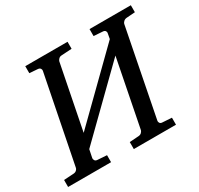

<svg xmlns="http://www.w3.org/2000/svg" viewBox="-163 -847 1060 1022"><g transform="rotate(-30 366.5 -335.5)"><path d="M752.9 -627.9 699.2 -624Q688 -622.6 681.2 -615.7Q674.3 -608.9 672.9 -603L567.9 -67.9Q566.4 -62 570.3 -54.9Q574.2 -47.9 584 -46.9L643.1 -43V0H383.8V-43L440.9 -46.9Q452.1 -47.9 458.7 -54.9Q465.3 -62 466.8 -67.9L547.9 -480L178.2 -118.2L168 -67.9Q167.5 -62 171.4 -54.9Q175.3 -47.9 186 -46.9L244.1 -43V0H-20V-43L42 -46.9Q52.7 -47.9 59.6 -54.9Q66.4 -62 66.9 -67.9L172.9 -603Q174.3 -608.9 170.4 -615.7Q166.5 -622.6 155.8 -624L104 -627.9V-670.9H363.8V-627.9L299.8 -624Q289.1 -623.5 282.2 -616.2Q275.4 -608.9 273.9 -603L195.8 -208L565.9 -570.8L571.8 -603Q573.7 -608.9 570.1 -615.7Q566.4 -622.6 556.2 -624L499 -627.9V-670.9H752.9Z"/></g></svg>

Font: Charis
Style: Italic
Weight: 400
Italic angle: -11°
Designer: Walt Agee, Miriam Martin, Annie Olsen, Victor Gaultney, Lorna Priest, Alan Ward, Bob Hallissy, Martin Hosken, Sharon Cor
Foundry: SIL Global
Version: Version 7.000